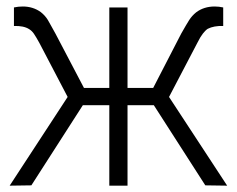

<svg xmlns="http://www.w3.org/2000/svg" viewBox="-20 -586 748 606"><path d="M193.5 -280 104 -451Q93.5 -470 87.2 -479.2Q81 -488.5 72 -494Q55 -505 24 -504V-562.5Q37.5 -565.5 52 -565.5Q84 -565.5 108.5 -548Q122.5 -537 131 -523Q135 -516 141 -505.2Q147 -494.5 155 -480L245 -308.5H325V-562.5H382.5V-308.5H463.5L552 -480Q569 -510 577 -522.5Q585.5 -536 599 -547Q623.5 -565.5 657.5 -565.5Q671 -565.5 684.5 -562.5V-504Q655 -505 635.5 -495Q631 -492 627.5 -488.2Q624 -484.5 620.2 -479.8Q616.5 -475 612.2 -468Q608 -461 603 -451L513.5 -280L697 0L628 -1L465.5 -254H382.5V0H325V-254H241.5L79 -1L10.5 0Z"/></svg>

Font: Russisch Sans Light
Style: Regular
Weight: 300
Designer: Michael Sharanda (font) & Cristiano Sobral (main changes)
Foundry: Michael Sharanda
Version: Version 2.00;September 8, 2020;FontCreator 13.0.0.2681 64-bi